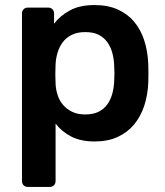

<svg xmlns="http://www.w3.org/2000/svg" viewBox="-20 -550 654 760"><path d="M91 190Q80 190 73.5 183.5Q67 177 67 166V-496Q67 -507 73.5 -513.5Q80 -520 91 -520H170Q181 -520 187.5 -513.5Q194 -507 194 -496V-456Q218 -488 257 -509Q296 -530 354 -530Q407 -530 446 -512.5Q485 -495 511 -464Q537 -433 551 -390Q565 -347 567 -295Q568 -260 567 -224Q565 -174 551 -131.5Q537 -89 511 -57.5Q485 -26 446 -8Q407 10 354 10Q300 10 262 -9.5Q224 -29 200 -61V166Q200 177 193.5 183.5Q187 190 176 190ZM317 -97Q349 -97 370 -107.5Q391 -118 404.5 -136.5Q418 -155 424.5 -179Q431 -203 432 -230Q434 -260 432 -290Q431 -317 424.5 -341Q418 -365 404.5 -383.5Q391 -402 370 -412.5Q349 -423 317 -423Q286 -423 264 -412Q242 -401 228.5 -383Q215 -365 208 -342Q201 -319 200 -295Q198 -257 200 -218Q201 -196 208 -174Q215 -152 229.5 -135Q244 -118 265.5 -107.5Q287 -97 317 -97Z"/></svg>

Font: Fz Rubik Med
Style: Regular
Weight: 500
Designer: Hubert and Fischer
Foundry: Hubert and Fischer
Version: Vit hóa bi FontZin.com